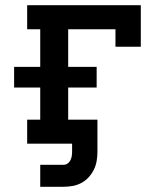

<svg xmlns="http://www.w3.org/2000/svg" viewBox="-20 -550 640 735"><path d="M134 165V81H222Q231 81 238 76.5Q245 72 249 64.5Q253 57 254.5 48.5Q256 40 256 31V0H84V-92H134V-215H34V-294H134V-438H84V-530H519V-371H422V-438H241V-294H350V-215H241V-92H353V31Q353 49 350 66.5Q347 84 339 100Q331 116 319 129Q307 142 291 150.5Q275 159 257.5 162Q240 165 222 165Z"/></svg>

Font: Iosevka Curly Slab SmBdEx
Style: Regular
Weight: 600
Width: 7
Monospace: yes
Designer: Belleve Invis
Foundry: Belleve Invis
Version: Version 11.1.0; ttfautohint (v1.8.3)